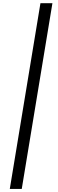

<svg xmlns="http://www.w3.org/2000/svg" viewBox="-20 -982 371 1236"><path d="M317.5 -961.6H240.4L43 234.4H120Z"/></svg>

Font: Margiela Sans Text
Style: Italic
Weight: 400
Italic angle: -9.39999°
Designer: Stefan Endress, Andreas Faust
Version: Version 1.100;FEAKit 1.0